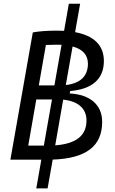

<svg xmlns="http://www.w3.org/2000/svg" viewBox="-20 -870 626 1046"><path d="M177.7 156.2H239.3L267.1 -0.5C449.2 -6.8 536.6 -73.7 536.6 -206.1C536.6 -298.3 471.7 -355 359.9 -360.8L362.3 -374C482.9 -384.3 545.9 -439.9 545.9 -537.6C545.9 -622.6 492.2 -675.8 389.2 -694.8L416.5 -849.6H355L329.1 -702.1C316.9 -702.6 303.7 -703.1 290.5 -703.1C237.8 -703.1 192.4 -699.7 158.7 -693.4L36.6 0H120.1H205.1ZM324.2 -327.1C404.8 -319.3 451.2 -278.8 451.2 -213.9C451.2 -131.3 395.5 -86.9 280.8 -78.1ZM218.8 -76.7H133.8L177.7 -328.1H263.2ZM191.4 -404.8 230 -625C248.5 -626 268.1 -626.5 289.1 -626.5C298.3 -626.5 307.1 -626.5 315.4 -626L276.4 -404.8ZM338.4 -406.7 375.5 -616.7C430.7 -602.1 459 -570.3 459 -522.9C459 -455.1 417.5 -415.5 338.4 -406.7Z"/></svg>

Font: Cascadia Code PL SemiLight
Style: Italic
Weight: 350
Italic angle: -10°
Monospace: yes
Designer: Aaron Bell
Foundry: Saja Typeworks
Version: Version 2404.023